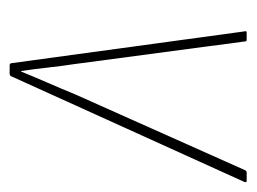

<svg xmlns="http://www.w3.org/2000/svg" viewBox="-102 -434 519 388"><g transform="rotate(-90 157.0 -239.5)"><path d="M-14 0Q-18 0 -16 -5L197 -475Q198 -479 203 -479H219Q224 -479 224 -474L288 -5Q290 0 285 0H272Q268 0 268 -2L222 -348Q218 -374 215 -401.5Q212 -429 208 -456H207Q196 -429 184 -401.5Q172 -374 161 -347L7 -2Q5 0 3 0Z"/></g></svg>

Font: Sofia Sans Condensed Thin
Style: Italic
Weight: 250
Italic angle: -9°
Version: Version 4.100